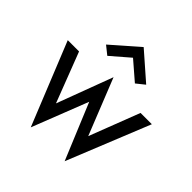

<svg xmlns="http://www.w3.org/2000/svg" viewBox="-201 -891 1082 1082"><g transform="rotate(45 340.0 -350.0)"><path d="M5 -460 205 35 336 -300 475 35 675 -460H585L469 -159L335 -495L210 -161L95 -460ZM335 -650 445 -555 495 -595 335 -735 175 -595 225 -555Z"/></g></svg>

Font: Glinicke Jost Regular
Style: Regular
Weight: 400
Version: Version 3.710